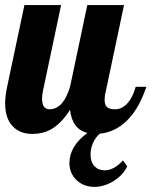

<svg xmlns="http://www.w3.org/2000/svg" viewBox="-28 -520 595 754"><path d="M272.9 187.5Q259.3 174.8 252 157.7Q244.6 140.6 244.6 121.1Q244.6 53.7 315.4 2Q286.1 -4.9 268.6 -27.8Q251 -50.8 247.1 -88.9Q212.9 -34.2 169.9 -10.7Q139.2 5.9 99.1 5.9Q51.3 5.9 23.4 -22.5Q-7.8 -53.7 -7.8 -113.8Q-7.8 -142.1 0 -179.2L67.9 -500H211.9L140.1 -160.2Q137.2 -145 137.2 -131.8Q137.2 -90.8 167 -90.8Q194.3 -90.8 216.3 -115.7Q233.9 -136.7 247.1 -179.2L314.9 -500H459L387.2 -160.2Q382.8 -145.5 382.8 -127.9Q382.8 -107.4 392.6 -99.1Q402.3 -90.8 423.8 -90.8Q451.7 -90.8 473.6 -115.7Q493.2 -137.7 504.9 -179.2H546.9Q513.7 -80.6 457 -34.2Q415.5 0 363.8 4.9Q346.7 20 337.2 41.5Q327.6 63 327.6 87.9Q327.6 115.7 342.8 132.3Q357.9 148.9 382.8 148.9Q401.4 148.9 419.7 138.9Q438 128.9 454.6 109.9L471.7 132.8Q457 166 418.9 190.4Q401.4 201.7 381.8 207.8Q362.3 213.9 343.8 213.9Q300.8 213.9 272.9 187.5Z"/></svg>

Font: Pattaya
Style: Regular
Weight: 400
Designer: Pablo Impallari / Thai characters Designed by Thanarat Vachiruckul and Suppakit Chalermlarp
Foundry: Pablo Impallari
Version: Version 2.001